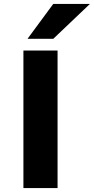

<svg xmlns="http://www.w3.org/2000/svg" viewBox="-20 -964 481 984"><path d="M100 0V-705H275V0ZM121 -765 253 -944H441L253 -765Z"/></svg>

Font: Nunito Sans 7pt SemiExpanded ExtraBold
Style: Regular
Weight: 800
Width: 6
Designer: Vernon Adams
Foundry: Vernon Adams
Version: Version 3.101;gftools[0.9.27]